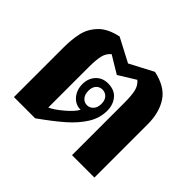

<svg xmlns="http://www.w3.org/2000/svg" viewBox="-131 -742 921 921"><g transform="rotate(45 329.0 -282.0)"><path d="M55 -334Q55 -392 65 -436Q75 -480 108.5 -515Q142 -550 208 -564L328 -501L448 -564Q532 -546 566.5 -493Q601 -440 601 -362V0H449V-354Q449 -404 442.5 -432Q436 -460 415 -477L329 -424L241 -477Q220 -460 213.5 -432Q207 -404 207 -354V-81Q233 -92 272.5 -125.5Q312 -159 324 -183Q289 -183 266 -210Q243 -237 243 -276Q243 -315 266.5 -340.5Q290 -366 328 -366Q372 -366 395 -338.5Q418 -311 418 -270Q418 -220 390.5 -176Q363 -132 317.5 -92Q272 -52 199 0H55ZM375 -274Q375 -299 362 -312.5Q349 -326 330 -326Q311 -326 298.5 -312.5Q286 -299 286 -274Q286 -249 298.5 -234.5Q311 -220 330 -220Q349 -220 362 -234.5Q375 -249 375 -274Z"/></g></svg>

Font: Trirong
Style: Bold
Weight: 700
Designer: Katatrad Team
Foundry: CadsonDemak
Version: Version 1.001